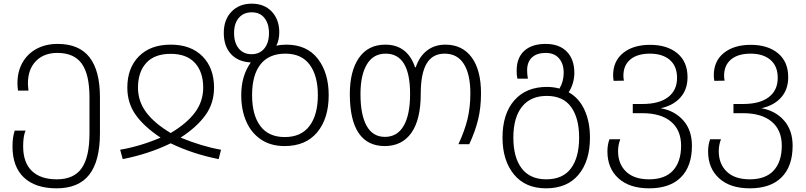

<svg xmlns="http://www.w3.org/2000/svg" viewBox="-20 -785 4385 1045"><path d="M48 12Q48 -38 60 -74H119Q106 -44 106 11Q106 100 153.5 145.5Q201 191 289 191Q382 191 424.5 130.5Q467 70 467 -59V-255Q467 -380 425 -438.5Q383 -497 292 -497Q219 -497 175.5 -452.5Q132 -408 132 -331Q132 -319 135 -292H78Q75 -312 75 -332Q75 -396 102.5 -444.5Q130 -493 179.5 -519.5Q229 -546 294 -546Q410 -546 467 -473.5Q524 -401 524 -255V-60Q524 91 466 165.5Q408 240 288 240Q173 240 110.5 181.5Q48 123 48 12Z M634 30Q744 11 854 -36Q766 -94 719.5 -158.5Q673 -223 673 -308Q673 -415 736 -478.5Q799 -542 909 -542Q1019 -542 1082 -478.5Q1145 -415 1145 -308Q1145 -223 1098 -158Q1051 -93 963 -36Q1080 12 1183 30L1170 81Q1029 53 909 -5Q790 53 648 81ZM1086 -308Q1086 -393 1041 -442.5Q996 -492 909 -492Q821 -492 776 -442.5Q731 -393 731 -308Q731 -234 775.5 -174Q820 -114 909 -61Q998 -114 1042 -174Q1086 -234 1086 -308Z M1293 -267Q1293 -373 1345 -445Q1275 -449 1236.5 -491.5Q1198 -534 1198 -606Q1198 -678 1240 -721.5Q1282 -765 1350 -765Q1419 -765 1459.5 -721.5Q1500 -678 1500 -609Q1500 -568 1484 -536Q1508 -542 1538 -542Q1650 -542 1709.5 -465.5Q1769 -389 1769 -267Q1769 -140 1706.5 -65Q1644 10 1529 10Q1454 10 1401 -25.5Q1348 -61 1320.5 -123.5Q1293 -186 1293 -267ZM1444 -605Q1444 -656 1419.5 -687Q1395 -718 1350 -718Q1306 -718 1280 -688Q1254 -658 1254 -605Q1254 -552 1279.5 -521Q1305 -490 1349 -490Q1393 -490 1418.5 -521Q1444 -552 1444 -605ZM1710 -267Q1710 -373 1665.5 -433Q1621 -493 1533 -493Q1444 -493 1398 -435Q1352 -377 1352 -267Q1352 -159 1397 -99Q1442 -39 1530 -39Q1619 -39 1664.5 -99.5Q1710 -160 1710 -267Z M1884 -273Q1884 -399 1934 -470.5Q1984 -542 2077 -542Q2138 -542 2178.5 -510.5Q2219 -479 2239 -419H2243Q2262 -477 2303.5 -509.5Q2345 -542 2404 -542Q2496 -542 2547 -473Q2598 -404 2598 -277Q2598 -200 2582.5 -135.5Q2567 -71 2534 0H2475Q2509 -73 2524.5 -137Q2540 -201 2540 -277Q2540 -381 2504.5 -437Q2469 -493 2400 -493Q2334 -493 2302 -439Q2270 -385 2270 -275Q2270 -134 2219 -62Q2168 10 2074 10Q1980 10 1932 -61Q1884 -132 1884 -273ZM2212 -274Q2212 -493 2079 -493Q2012 -493 1977 -435Q1942 -377 1942 -273Q1942 -160 1975.5 -100Q2009 -40 2075 -40Q2142 -40 2177 -100Q2212 -160 2212 -274Z M2715 -36Q2715 -165 2779 -238.5Q2843 -312 2957 -312Q2991 -312 3025 -303Q3048 -341 3048 -389Q3048 -438 3022.5 -467.5Q2997 -497 2950 -497Q2902 -497 2875.5 -472.5Q2849 -448 2849 -402Q2849 -381 2853 -357H2796Q2792 -374 2792 -400Q2792 -471 2833.5 -508.5Q2875 -546 2950 -546Q3024 -546 3065 -504Q3106 -462 3106 -388Q3106 -361 3098 -333Q3090 -305 3075 -283Q3132 -251 3161.5 -186.5Q3191 -122 3191 -36Q3191 91 3129 165.5Q3067 240 2952 240Q2839 240 2777 164Q2715 88 2715 -36ZM3132 -36Q3132 -142 3088.5 -202.5Q3045 -263 2956 -263Q2868 -263 2821 -204Q2774 -145 2774 -36Q2774 72 2819.5 131.5Q2865 191 2953 191Q3043 191 3087.5 131.5Q3132 72 3132 -36Z M3286 39Q3286 3 3297 -27H3356Q3344 4 3344 38Q3344 107 3387.5 149Q3431 191 3513 191Q3599 191 3643 143Q3687 95 3687 8Q3687 -77 3632 -123Q3577 -169 3476 -169H3424V-219H3476Q3568 -219 3616.5 -256.5Q3665 -294 3665 -361Q3665 -425 3625.5 -459Q3586 -493 3517 -493Q3449 -493 3411 -461.5Q3373 -430 3373 -373Q3373 -358 3376 -346L3320 -345Q3317 -360 3317 -375Q3317 -453 3372 -497Q3427 -541 3518 -541Q3611 -541 3666.5 -495Q3722 -449 3722 -365Q3722 -297 3682.5 -253.5Q3643 -210 3576 -196Q3653 -182 3699.5 -129Q3746 -76 3746 8Q3746 120 3686 180Q3626 240 3513 240Q3406 240 3346 185.5Q3286 131 3286 39Z M3834 39Q3834 3 3845 -27H3904Q3892 4 3892 38Q3892 107 3935.5 149Q3979 191 4061 191Q4147 191 4191 143Q4235 95 4235 8Q4235 -77 4180 -123Q4125 -169 4024 -169H3972V-219H4024Q4116 -219 4164.5 -256.5Q4213 -294 4213 -361Q4213 -425 4173.5 -459Q4134 -493 4065 -493Q3997 -493 3959 -461.5Q3921 -430 3921 -373Q3921 -358 3924 -346L3868 -345Q3865 -360 3865 -375Q3865 -453 3920 -497Q3975 -541 4066 -541Q4159 -541 4214.5 -495Q4270 -449 4270 -365Q4270 -297 4230.5 -253.5Q4191 -210 4124 -196Q4201 -182 4247.5 -129Q4294 -76 4294 8Q4294 120 4234 180Q4174 240 4061 240Q3954 240 3894 185.5Q3834 131 3834 39Z"/></svg>

Font: Noto Sans Georgian Light
Style: Regular
Weight: 300
Designer: Monotype Design team
Foundry: Monotype Imaging Inc.
Version: Version 1.000